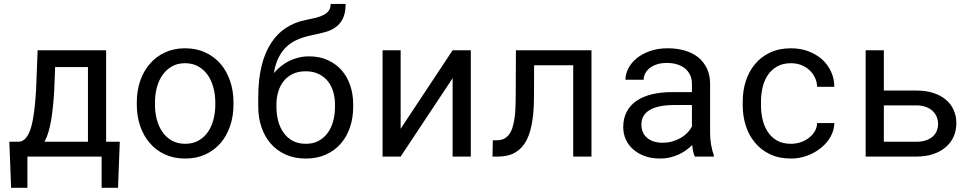

<svg xmlns="http://www.w3.org/2000/svg" viewBox="-20 -778 4841 954"><path d="M76.2 -73.7H26.4L35.2 155.3H116.2V0H484.9V155.3H566.4L575.2 -73.7H507.3V-528.3H167L159.2 -330.1Q155.8 -273.4 150.1 -227.5Q144.5 -181.6 135.3 -148.4Q126 -115.2 111.6 -95.9Q97.2 -76.7 76.2 -73.7ZM249.5 -330.1 253.9 -444.8H417V-73.7H201.2Q212.9 -95.2 220.9 -122.6Q229 -149.9 234.4 -182.6Q239.7 -214.8 243.4 -252Q247.1 -289.1 249.5 -330.1Z M659.7 -269V-258.3Q659.7 -201.2 676.3 -152.3Q692.9 -103.5 724.1 -67.4Q754.9 -31.2 799.6 -10.7Q844.2 9.8 900.4 9.8Q956.1 9.8 1000.5 -10.7Q1044.9 -31.2 1076.2 -67.4Q1106.9 -103.5 1123.5 -152.3Q1140.1 -201.2 1140.1 -258.3V-269Q1140.1 -326.2 1123.5 -375.2Q1106.9 -424.3 1076.2 -460.4Q1044.9 -496.6 1000.2 -517.3Q955.6 -538.1 899.4 -538.1Q843.8 -538.1 799.3 -517.3Q754.9 -496.6 724.1 -460.4Q692.9 -424.3 676.3 -375.2Q659.7 -326.2 659.7 -269ZM750 -258.3V-269Q750 -307.6 759.3 -343Q768.6 -378.4 787.6 -405.3Q806.2 -432.1 834 -448Q861.8 -463.9 899.4 -463.9Q937 -463.9 965.1 -448Q993.2 -432.1 1012.2 -405.3Q1030.8 -378.4 1040.3 -343Q1049.8 -307.6 1049.8 -269V-258.3Q1049.8 -219.2 1040.5 -183.8Q1031.2 -148.4 1012.7 -121.6Q993.7 -94.7 965.6 -79.1Q937.5 -63.5 900.4 -63.5Q862.8 -63.5 834.5 -79.1Q806.2 -94.7 787.6 -121.6Q768.6 -148.4 759.3 -183.8Q750 -219.2 750 -258.3Z M1515.6 -498Q1488.3 -498 1463.4 -491.9Q1438.5 -485.8 1416.5 -475.1Q1394.5 -463.9 1375.5 -448.5Q1356.4 -433.1 1340.8 -415Q1348.1 -460 1364.3 -491.9Q1380.4 -523.9 1403.8 -545.9Q1427.2 -567.9 1457 -580.8Q1486.8 -593.8 1521 -601.1Q1569.3 -611.3 1595.9 -618.7Q1622.6 -626 1644.5 -640.6Q1669.4 -657.2 1683.3 -685.1Q1697.3 -712.9 1697.3 -758.3H1623Q1623 -738.3 1613.8 -725.3Q1604.5 -712.4 1588.4 -704.1Q1571.8 -695.3 1549.6 -689.7Q1527.3 -684.1 1501.5 -679.2Q1447.3 -668.9 1403.1 -640.9Q1358.9 -612.8 1328.1 -565.9Q1313 -543 1301.3 -515.6Q1289.6 -488.3 1281.2 -456.5Q1272.5 -422.4 1267.8 -382.1Q1263.2 -341.8 1263.2 -295.9V-247.6Q1263.2 -192.4 1279.3 -145.5Q1295.4 -98.6 1325.7 -64Q1356 -29.3 1399.9 -9.8Q1443.8 9.8 1499.5 9.8Q1555.2 9.8 1598.9 -9.8Q1642.6 -29.3 1672.9 -64Q1703.1 -98.6 1719 -145.5Q1734.9 -192.4 1734.9 -247.6V-258.8Q1734.9 -310.1 1720 -353.8Q1705.1 -397.5 1676.8 -429.7Q1648.4 -461.4 1607.9 -479.7Q1567.4 -498 1515.6 -498ZM1498.5 -423.8Q1535.6 -423.8 1563.2 -410.4Q1590.8 -397 1608.9 -374.5Q1627 -351.6 1635.7 -321.8Q1644.5 -292 1644.5 -258.8V-247.6Q1644.5 -210.4 1635.7 -177Q1627 -143.6 1608.9 -118.7Q1590.8 -93.3 1563.7 -78.4Q1536.6 -63.5 1499.5 -63.5Q1461.9 -63.5 1434.3 -78.4Q1406.7 -93.3 1389.2 -118.7Q1371.1 -143.6 1362.3 -177Q1353.5 -210.4 1353.5 -247.6V-258.8Q1353.5 -292 1362.3 -321.8Q1371.1 -351.6 1389.2 -374.5Q1406.7 -397 1434.1 -410.4Q1461.4 -423.8 1498.5 -423.8Z M2229 -528.3 1970.7 -138.2V-528.3H1880.9V0H1970.7L2229 -389.6V0H2319.3V-528.3Z M2918.9 -528.3H2543.5L2542.5 -302.2Q2542.5 -277.8 2541.7 -256.1Q2541 -234.4 2539.6 -215.3Q2537.1 -191.4 2533.2 -171.6Q2529.3 -151.9 2523.9 -136.7Q2513.2 -108.9 2494.9 -95Q2476.6 -81.1 2448.7 -81.1L2428.7 -80.6L2427.2 0H2453.6Q2505.4 0 2540 -20.3Q2574.7 -40.5 2595.2 -79.1Q2607.9 -103 2616.2 -134.3Q2624.5 -165.5 2628.4 -202.6Q2630.9 -225.1 2632.1 -250.2Q2633.3 -275.4 2633.3 -302.2L2633.8 -453.6H2828.1V0H2918.9Z M3432.6 0H3526.9V-7.8Q3518.1 -29.8 3513.2 -59.3Q3508.3 -88.9 3508.3 -115.2V-360.8Q3508.3 -405.3 3492.2 -438.5Q3476.1 -471.7 3448.2 -494.1Q3419.9 -516.1 3381.3 -527.1Q3342.8 -538.1 3297.9 -538.1Q3248.5 -538.1 3209.7 -524.4Q3170.9 -510.7 3144 -488.8Q3116.7 -466.3 3102.3 -438.5Q3087.9 -410.6 3087.4 -381.8H3178.2Q3178.2 -398.4 3186.3 -413.8Q3194.3 -429.2 3209 -440.4Q3223.6 -451.7 3244.9 -458.5Q3266.1 -465.3 3293 -465.3Q3321.8 -465.3 3345 -458Q3368.2 -450.7 3384.3 -437.5Q3400.4 -423.8 3409.2 -404.8Q3418 -385.7 3418 -361.8V-320.3H3319.3Q3264.2 -320.3 3219.5 -309.6Q3174.8 -298.8 3143.1 -277.3Q3111.3 -255.4 3094 -222.7Q3076.7 -189.9 3076.7 -146.5Q3076.7 -113.3 3089.6 -84.7Q3102.5 -56.2 3126.5 -35.6Q3149.9 -14.6 3183.8 -2.4Q3217.8 9.8 3259.8 9.8Q3285.6 9.8 3308.6 4.4Q3331.5 -1 3352.1 -10.3Q3372.1 -19.5 3388.9 -31.7Q3405.8 -43.9 3419.4 -57.6Q3420.9 -41 3424.1 -25.6Q3427.2 -10.3 3432.6 0ZM3272.9 -68.8Q3246.6 -68.8 3226.6 -75.7Q3206.5 -82.5 3193.4 -94.7Q3180.2 -106.4 3173.6 -123Q3167 -139.6 3167 -159.2Q3167 -179.7 3174.6 -195.8Q3182.1 -211.9 3196.8 -223.6Q3217.3 -240.2 3252.2 -248.3Q3287.1 -256.3 3334 -256.3H3418V-149.4Q3410.2 -133.8 3396.5 -119.4Q3382.8 -105 3364.3 -93.8Q3345.2 -82.5 3322.3 -75.7Q3299.3 -68.8 3272.9 -68.8Z M3910.6 -63.5Q3868.2 -63.5 3839.6 -80.3Q3811 -97.2 3793.9 -124.5Q3776.4 -151.4 3768.8 -185.3Q3761.2 -219.2 3761.2 -253.9V-274.4Q3761.2 -308.6 3768.8 -342.3Q3776.4 -376 3793.9 -403.3Q3811.5 -430.2 3840.1 -447Q3868.7 -463.9 3910.6 -463.9Q3938 -463.9 3961.7 -454.6Q3985.4 -445.3 4002.4 -429.2Q4019.5 -413.1 4029.5 -391.8Q4039.6 -370.6 4040 -346.7H4125.5Q4125.5 -386.7 4109.4 -421.9Q4093.3 -457 4064.9 -482.9Q4036.1 -508.3 3996.8 -523.2Q3957.5 -538.1 3910.6 -538.1Q3850.6 -538.1 3805.7 -516.6Q3760.7 -495.1 3731 -459Q3700.7 -422.4 3685.5 -374.5Q3670.4 -326.7 3670.4 -274.4V-253.9Q3670.4 -201.2 3685.5 -153.6Q3700.7 -106 3731 -69.8Q3760.7 -33.2 3805.7 -11.7Q3850.6 9.8 3910.6 9.8Q3952.6 9.8 3991.2 -4.6Q4029.8 -19 4059.6 -43.5Q4089.4 -67.4 4107.2 -99.4Q4125 -131.3 4125.5 -166.5H4040Q4039.6 -144.5 4028.6 -125.7Q4017.6 -106.9 3999.5 -93.3Q3981.4 -79.1 3958.3 -71.3Q3935.1 -63.5 3910.6 -63.5Z M4371.6 -328.1V-528.3H4281.2V0H4533.2Q4580.6 0 4617.7 -12.7Q4654.8 -25.4 4680.2 -47.9Q4705.6 -69.8 4718.8 -100.3Q4731.9 -130.9 4731.9 -166Q4731.9 -201.7 4718.5 -231.4Q4705.1 -261.2 4679.7 -282.7Q4654.3 -304.2 4617.4 -316.2Q4580.6 -328.1 4533.2 -328.1ZM4371.6 -254.4H4533.2Q4561.5 -254.4 4581.8 -246.3Q4602.1 -238.3 4615.2 -225.6Q4628.4 -212.4 4634.8 -196Q4641.1 -179.7 4641.1 -162.6Q4641.1 -145 4635 -128.9Q4628.9 -112.8 4615.7 -100.6Q4602.5 -88.4 4582 -81.1Q4561.5 -73.7 4533.2 -73.7H4371.6Z"/></svg>

Font: Roboto Mono
Style: Regular
Weight: 400
Monospace: yes
Designer: Google
Version: Version 3.000